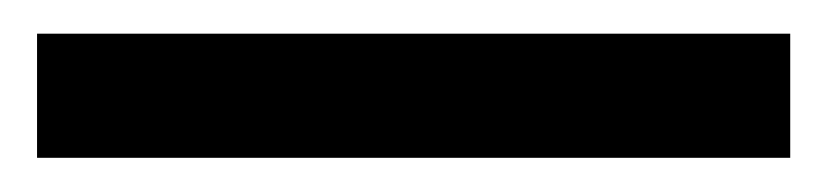

<svg xmlns="http://www.w3.org/2000/svg" viewBox="-20 -20 491 114"><path d="M449.2 73.7V0H2V73.7Z"/></svg>

Font: Dirooz FD
Style: FD
Weight: 400
Foundry: DejaVu fonts team - Redesigned by Saber Rastikerdar
Version: Version 0.2.1